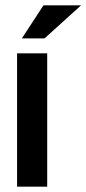

<svg xmlns="http://www.w3.org/2000/svg" viewBox="-20 -700 324 720"><path d="M44 -500V0H157V-500ZM62 -556H147L284 -680H143Z"/></svg>

Font: LT Wave Medium
Style: Regular
Weight: 500
Designer: Daniel Lyons
Version: Version 2.5 (Glyphs App)